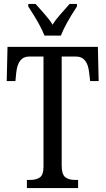

<svg xmlns="http://www.w3.org/2000/svg" viewBox="-20 -951 534 971"><path d="M116 -41H131Q165 -41 182.5 -54.5Q200 -68 200 -108V-665H127Q70 -665 62 -582L58 -541H14L18 -714H475L479 -541H436L431 -582Q423 -665 365 -665H292V-113Q292 -70 309.5 -55.5Q327 -41 360 -41H375V0H116ZM123 -918V-931H160L184 -904Q187 -900 209 -875.5Q231 -851 246 -826Q261 -851 283 -875.5Q305 -900 308 -904L332 -931H369V-918Q309 -827 288 -771H205Q185 -824 123 -918Z"/></svg>

Font: Noto Serif Cond
Style: Regular
Weight: 400
Width: 3
Designer: Monotype Design Team
Foundry: Monotype Imaging Inc.
Version: Version 1.001